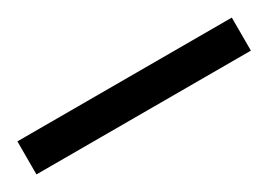

<svg xmlns="http://www.w3.org/2000/svg" viewBox="-21 -36 416 297"><g transform="rotate(-30 186.5 112.5)"><path d="M-5 142H378V83H-5Z"/></g></svg>

Font: Noto Serif Georgian ExtraCondensed Bold
Style: Regular
Weight: 700
Width: 2
Designer: Monotype Design Team, Akaki Razmadze
Foundry: Google LLC
Version: Version 2.003